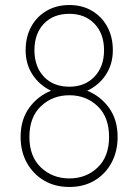

<svg xmlns="http://www.w3.org/2000/svg" viewBox="-20 -732 550 764"><path d="M256 12Q199 12 155.5 -13.5Q112 -39 87 -84Q62 -129 62 -187Q62 -255 95.5 -302Q129 -349 183 -371Q137 -393 109.5 -435Q82 -477 82 -532Q82 -585 104 -625.5Q126 -666 165.5 -689Q205 -712 256 -712Q307 -712 346 -689Q385 -666 407 -625.5Q429 -585 429 -532Q429 -477 401.5 -435Q374 -393 327 -371Q381 -349 414.5 -302Q448 -255 448 -187Q448 -129 423.5 -84Q399 -39 356 -13.5Q313 12 256 12ZM256 -22Q323 -22 368.5 -65.5Q414 -109 414 -187Q414 -266 368.5 -309.5Q323 -353 256 -353Q189 -353 143 -309.5Q97 -266 97 -187Q97 -109 143 -65.5Q189 -22 256 -22ZM256 -387Q318 -387 356 -427Q394 -467 394 -532Q394 -598 356 -637.5Q318 -677 256 -677Q192 -677 154.5 -637.5Q117 -598 117 -532Q117 -467 154.5 -427Q192 -387 256 -387Z"/></svg>

Font: Zen Maru Gothic Light
Style: Regular
Weight: 300
Designer: Yoshimichi Ohira
Foundry: Positype
Version: Version 1.001